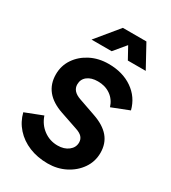

<svg xmlns="http://www.w3.org/2000/svg" viewBox="-239 -1130 1128 1264"><g transform="rotate(30 325.0 -498.5)"><path d="M330 12Q252 12 188.5 -14Q125 -40 82 -88Q39 -136 23 -200L154 -251Q174 -192 221 -157.5Q268 -123 327 -123Q377 -123 409 -148Q441 -173 441 -211Q441 -235 426 -252Q411 -269 377 -280L245 -325Q84 -380 84 -524Q84 -590 119.5 -642.5Q155 -695 215.5 -726Q276 -757 352 -757Q459 -757 533.5 -705.5Q608 -654 631 -565L501 -514Q485 -565 444.5 -593.5Q404 -622 348 -622Q298 -622 268.5 -599Q239 -576 239 -537Q239 -485 305 -462L434 -417Q516 -389 556.5 -341Q597 -293 597 -222Q597 -156 560.5 -103Q524 -50 463.5 -19Q403 12 330 12ZM173 -839 313 -1009H492L585 -839H449L400 -928L326 -839Z"/></g></svg>

Font: Plus Jakarta Sans ExtraBold
Style: Italic
Weight: 800
Italic angle: -8°
Designer: Gumpita Rahayu
Foundry: Tokotype
Version: Version 2.071; ttfautohint (v1.8.4.7-5d5b);gftools[0.9.29]